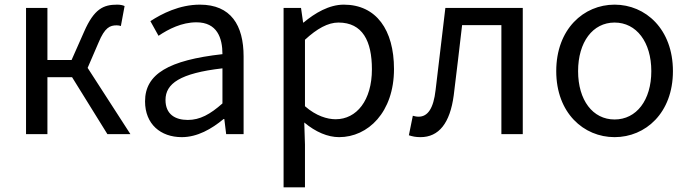

<svg xmlns="http://www.w3.org/2000/svg" viewBox="-20 -577 2967 826"><path d="M92 0H184V-245H290L442 0H541L357 -285L404 -394C431 -459 453 -468 482 -468C490 -468 494 -467 500 -465L516 -551C508 -555 496 -557 484 -557C425 -557 385 -539 342 -441L288 -319H184V-543H92Z M762 13C829 13 890 -22 942 -65H945L953 0H1028V-334C1028 -469 973 -557 840 -557C752 -557 676 -518 627 -486L662 -423C705 -452 762 -481 825 -481C914 -481 937 -414 937 -344C706 -318 604 -259 604 -141C604 -43 671 13 762 13ZM788 -61C734 -61 692 -85 692 -147C692 -217 754 -262 937 -283V-132C884 -85 840 -61 788 -61Z M1200 229H1292V45L1289 -50C1338 -9 1390 13 1439 13C1563 13 1675 -94 1675 -280C1675 -448 1599 -557 1459 -557C1396 -557 1335 -521 1286 -480H1284L1275 -543H1200ZM1424 -64C1388 -64 1340 -78 1292 -120V-406C1344 -454 1391 -480 1436 -480C1540 -480 1580 -400 1580 -279C1580 -145 1514 -64 1424 -64Z M1789 13C1868 13 1916 -47 1932 -167C1945 -268 1956 -369 1968 -469H2137V0H2229V-543H1896C1882 -426 1868 -308 1854 -190C1845 -110 1820 -75 1781 -75C1771 -75 1764 -77 1756 -79L1739 5C1755 10 1768 13 1789 13Z M2624 13C2757 13 2875 -91 2875 -271C2875 -452 2757 -557 2624 -557C2491 -557 2373 -452 2373 -271C2373 -91 2491 13 2624 13ZM2624 -63C2530 -63 2467 -146 2467 -271C2467 -396 2530 -480 2624 -480C2718 -480 2782 -396 2782 -271C2782 -146 2718 -63 2624 -63Z"/></svg>

Font: GenYoGothic2 TW R
Style: Regular
Weight: 400
Version: Version 2.100;PS 2.1;hotconv 16.6.51;makeotf.lib2.5.65220 DE